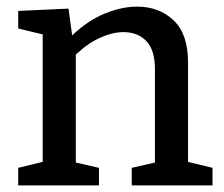

<svg xmlns="http://www.w3.org/2000/svg" viewBox="-20 -560 677 580"><path d="M35 0V-53L109 -71V-456L35 -474V-527L187 -534L198 -453Q245 -498 296.5 -519Q348 -540 394 -540Q461 -540 504.5 -498.5Q548 -457 548 -372V-71L622 -53V0H378V-53L448 -69V-351Q448 -409 422 -436Q396 -463 353 -463Q321 -463 283.5 -446.5Q246 -430 209 -395V-69L279 -53V0Z"/></svg>

Font: Bitter Medium
Style: Regular
Weight: 500
Designer: Sol Matas, and Bitter project Authors
Foundry: Sol Matas
Version: Version 2.001